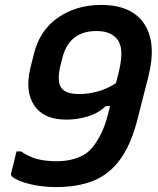

<svg xmlns="http://www.w3.org/2000/svg" viewBox="-20 -740 640 780"><path d="M391 -720Q515 -720 566 -643Q617 -566 583 -430L541 -265Q515 -158 470.5 -95.5Q426 -33 361.5 -6.5Q297 20 208 20Q152 20 102 8Q52 -4 30 -22Q24 -26 25 -36Q33 -65 37 -83Q41 -101 47 -125H65Q97 -103 131 -94Q165 -85 211 -85Q251 -85 284.5 -95.5Q318 -106 338 -123Q361 -143 383.5 -183Q406 -223 420 -281L427 -309H410Q378 -279 335 -266.5Q292 -254 250 -254Q158 -254 119.5 -311Q81 -368 103 -462L117 -518Q140 -616 215 -668Q290 -720 391 -720ZM226 -388Q242 -358 301 -358Q340 -358 377.5 -368.5Q415 -379 451 -402L462 -445Q472 -486 473 -518Q474 -550 462 -572Q451 -591 429 -602.5Q407 -614 372 -614Q258 -614 232 -499L225 -472Q212 -414 226 -388Z"/></svg>

Font: Recursive Sn Lnr St SmB
Style: Italic
Weight: 600
Italic angle: -15°
Version: Version 1.079;hotconv 1.0.112;makeotfexe 2.5.65598; ttfautoh